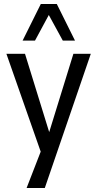

<svg xmlns="http://www.w3.org/2000/svg" viewBox="-20 -760 488 960"><path d="M113 180 196 -34V34L12 -491H105L232 -80H220L347 -491H434L204 180ZM93 -557 184 -740H264L355 -557H294L224 -685L155 -557Z"/></svg>

Font: Nunito Sans 10pt Condensed Medium
Style: Regular
Weight: 500
Width: 3
Designer: Vernon Adams
Foundry: Vernon Adams
Version: Version 3.101;gftools[0.9.27]